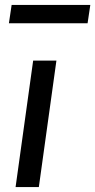

<svg xmlns="http://www.w3.org/2000/svg" viewBox="-20 -756 385 776"><path d="M345 -736H27L16 -662H334ZM208 -511H114L43 0H137Z"/></svg>

Font: Chivo
Style: Italic
Weight: 400
Italic angle: -8°
Designer: Hector Gatti
Foundry: Omnibus-Type
Version: Version 1.003;PS 001.003;hotconv 1.0.70;makeotf.lib2.5.58329